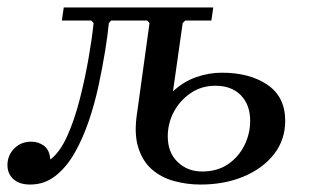

<svg xmlns="http://www.w3.org/2000/svg" viewBox="-46 -485 832 515"><path d="M496 -25Q537 -25 565.5 -44.5Q594 -64 609.5 -95Q625 -126 625 -161Q625 -204 600 -229.5Q575 -255 532 -255Q494 -255 465 -235Q436 -215 420 -184.5Q404 -154 404 -119Q404 -76 430.5 -50.5Q457 -25 496 -25ZM205 -423 199 -430H120L125 -465H526L521 -430H451L444 -423L418 -240Q446 -266 480 -278Q514 -290 549 -290Q624 -290 671.5 -257.5Q719 -225 719 -161Q719 -110 689 -71.5Q659 -33 607.5 -11.5Q556 10 492 10Q455 10 420.5 0.5Q386 -9 361 -31Q336 -53 324.5 -90.5Q313 -128 322 -184L355 -423L349 -430H252L246 -423Q243 -392 236 -348.5Q229 -305 218.5 -256Q208 -207 192 -160Q176 -113 154 -74.5Q132 -36 102.5 -13Q73 10 35 10Q6 10 -10 -4.5Q-26 -19 -26 -42Q-26 -68 -8 -86.5Q10 -105 38 -105Q57 -105 72 -94Q87 -83 89 -57Q115 -77 134.5 -120.5Q154 -164 168 -219Q182 -274 191.5 -328.5Q201 -383 205 -423Z"/></svg>

Font: Brygada 1918 Medium
Style: Italic
Weight: 500
Italic angle: -8°
Designer: Mateusz Machalski | Borys Kosmynka | Przemek Hoffer
Foundry: NIEPODLEGLA 2018
Version: Version 3.006